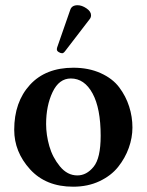

<svg xmlns="http://www.w3.org/2000/svg" viewBox="-20 -702 559 732"><path d="M275.9 -682.1Q292 -682.1 309.6 -670.2Q327.1 -658.2 327.1 -644Q327.1 -635.3 321.8 -628.9L228 -506.8Q222.2 -499 216.8 -499Q210.9 -499 203.9 -503.4Q196.8 -507.8 196.8 -513.2Q196.8 -519 198.2 -522L248 -665Q253.9 -682.1 275.9 -682.1ZM250 -402.8Q205.1 -402.8 180.4 -350.8Q155.8 -298.8 155.8 -229Q155.8 -188 168 -145Q180.2 -102.1 208.5 -67.6Q236.8 -33.2 274.9 -33.2Q310.1 -33.2 336.9 -66.2Q363.8 -99.1 363.8 -184.1Q363.8 -289.1 332.8 -345.9Q301.8 -402.8 250 -402.8ZM34.2 -207Q34.2 -313 94 -378.4Q153.8 -443.8 259.8 -443.8Q317.9 -443.8 363.5 -423.3Q409.2 -402.8 434.6 -368.9Q460 -335 472.4 -295.9Q484.9 -256.8 484.9 -215.8Q484.9 -176.8 470.9 -137.9Q457 -99.1 430.4 -65.7Q403.8 -32.2 359.4 -11.2Q314.9 9.8 258.8 9.8Q154.8 9.8 94.5 -56.6Q34.2 -123 34.2 -207Z"/></svg>

Font: Linux Libertine
Style: Semibold
Weight: 600
Designer: Philipp H. Poll
Foundry: Philipp H. Poll
Version: Version 5.1.2 ; ttfautohint (v0.9)